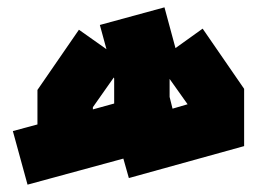

<svg xmlns="http://www.w3.org/2000/svg" viewBox="-20 -493 700 523"><path d="M55 10 15 -136 82 -154V-248L195 -412L270 -359L252 -425L428 -473L458 -362L532 -415L645 -251V-95L331 -8L316 -61ZM291 -279 290 -282 233 -201V-195L291 -211ZM442 -229 450 -197 491 -209 442 -278Z"/></svg>

Font: Blaka
Style: Regular
Weight: 400
Designer: Mohamed Gaber
Foundry: Kief Type Foundry
Version: Version 1.003; ttfautohint (v1.8.4.7-5d5b)